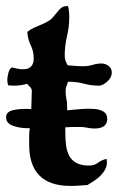

<svg xmlns="http://www.w3.org/2000/svg" viewBox="-22 -602 388 632"><path d="M-2 -216Q-2 -235 23.5 -240Q49 -245 81 -243Q81 -252 81.5 -261Q82 -270 82 -279Q82 -290 82.5 -296Q83 -302 82.5 -306Q82 -310 78.5 -314Q75 -318 67 -326Q46 -320 24 -320L5 -321Q2 -330 2 -339Q2 -347 5.5 -361.5Q9 -376 17 -380Q26 -378 35 -376Q44 -374 54 -374Q89 -374 89 -410Q89 -433 79 -453.5Q69 -474 68 -497Q79 -506 90.5 -511Q102 -516 114 -521Q126 -526 137 -532.5Q148 -539 157 -551Q165 -561 174.5 -571.5Q184 -582 198 -582H202Q206 -566 206 -546Q206 -514 198.5 -482.5Q191 -451 191 -419Q191 -410 193.5 -402.5Q196 -395 201 -387Q214 -386 226.5 -385Q239 -384 253 -384Q268 -384 283 -388.5Q298 -393 312 -393Q325 -393 335.5 -385Q346 -377 346 -363Q346 -347 331 -333.5Q316 -320 304 -320Q278 -320 254.5 -326.5Q231 -333 205 -333H202Q200 -326 197 -319Q194 -312 194 -304Q194 -287 196.5 -277Q199 -267 199 -250V-239Q221 -241 244.5 -243Q268 -245 287.5 -243.5Q307 -242 319 -234.5Q331 -227 331 -210Q331 -196 321 -187.5Q311 -179 289 -179Q278 -179 266 -181.5Q254 -184 242 -184Q230 -184 218 -184Q206 -184 193 -183V-165Q193 -143 195.5 -123.5Q198 -104 206 -89Q214 -74 230 -65.5Q246 -57 272 -57Q288 -57 301 -66.5Q314 -76 329 -79L330 -69Q330 -55 324 -44Q318 -33 308.5 -23.5Q299 -14 287.5 -6.5Q276 1 266 7Q252 8 238 9Q224 10 210 10Q74 10 74 -126Q74 -140 74 -153Q74 -166 76 -180H69Q43 -180 20.5 -188Q-2 -196 -2 -216Z"/></svg>

Font: CAT Altenglisch
Style: Regular
Weight: 400
Designer: Peter Wiegel
Foundry: Peter Wiegel, CAT Fonts
Version: Version 1.000